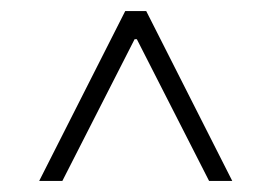

<svg xmlns="http://www.w3.org/2000/svg" viewBox="-20 -809 492 348"><path d="M207 -789H245L401 -481H359L228 -738H224L93 -481H51Z"/></svg>

Font: Encode Sans Normal
Style: ExtraLight
Weight: 200
Designer: Pablo Impallari, Andres Torresi
Foundry: Pablo Impallari, Andres Torresi
Version: Version 1.000; ttfautohint (v1.00) -l 8 -r 50 -G 200 -x 14 -